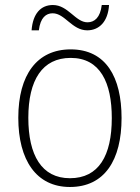

<svg xmlns="http://www.w3.org/2000/svg" viewBox="-20 -736 559 766"><path d="M106 -615H135C141 -666 164 -683 190 -683C239 -683 267 -615 328 -615C376 -615 411 -650 415 -716H386C380 -666 357 -647 329 -647C281 -647 252 -716 191 -716C143 -716 111 -682 106 -615ZM465 -265C465 -428 403 -539 262 -539C128 -539 53 -438 53 -266C53 -97 125 10 259 10C397 10 465 -97 465 -265ZM93 -266C93 -417 149 -505 262 -505C380 -505 426 -406 426 -265C426 -115 374 -25 259 -25C146 -25 93 -117 93 -266Z"/></svg>

Font: Noto Sans Myanmar SemiCondensed ExtraLight
Style: Regular
Weight: 200
Width: 4
Designer: Monotype Design Team
Foundry: Monotype Imaging Inc.
Version: Version 2.107